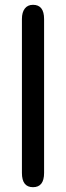

<svg xmlns="http://www.w3.org/2000/svg" viewBox="-20 -749 274 797"><path d="M117 28Q71 28 71 -31V-670Q71 -698 83 -713.5Q95 -729 117 -729Q163 -729 163 -670V-31Q163 28 117 28Z"/></svg>

Font: Zen Maru Gothic
Style: Bold
Weight: 700
Designer: Yoshimichi Ohira
Foundry: Positype
Version: Version 1.001